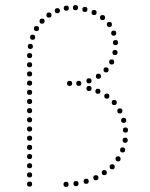

<svg xmlns="http://www.w3.org/2000/svg" viewBox="-20 -730 587 753"><path d="M96 2Q86 2 86 -8Q86 -18 96 -18Q106 -18 106 -8Q106 2 96 2ZM96 -34Q86 -34 86 -44Q86 -54 96 -54Q106 -54 106 -44Q106 -34 96 -34ZM96 -70Q86 -70 86 -80Q86 -90 96 -90Q106 -90 106 -80Q106 -70 96 -70ZM96 -106Q86 -106 86 -116Q86 -126 96 -126Q106 -126 106 -116Q106 -106 96 -106ZM96 -142Q86 -142 86 -152Q86 -162 96 -162Q106 -162 106 -152Q106 -142 96 -142ZM96 -178Q86 -178 86 -188Q86 -198 96 -198Q106 -198 106 -188Q106 -178 96 -178ZM96 -214Q86 -214 86 -224Q86 -234 96 -234Q106 -234 106 -224Q106 -214 96 -214ZM96 -250Q86 -250 86 -260Q86 -270 96 -270Q106 -270 106 -260Q106 -250 96 -250ZM96 -286Q86 -286 86 -296Q86 -306 96 -306Q106 -306 106 -296Q106 -286 96 -286ZM96 -322Q86 -322 86 -332Q86 -342 96 -342Q106 -342 106 -332Q106 -322 96 -322ZM96 -358Q86 -358 86 -368Q86 -378 96 -378Q106 -378 106 -368Q106 -358 96 -358ZM96 -394Q86 -394 86 -404Q86 -414 96 -414Q106 -414 106 -404Q106 -394 96 -394ZM96 -430Q86 -430 86 -440Q86 -450 96 -450Q106 -450 106 -440Q106 -430 96 -430ZM96 -466Q86 -466 86 -476Q86 -486 96 -486Q106 -486 106 -476Q106 -466 96 -466ZM96 -502Q86 -502 86 -512Q86 -522 96 -522Q106 -522 106 -512Q106 -502 96 -502ZM99 -538Q89 -538 89 -548Q89 -558 99 -558Q109 -558 109 -548Q109 -538 99 -538ZM108 -574Q98 -574 98 -584Q98 -594 108 -594Q118 -594 118 -584Q118 -574 108 -574ZM123 -608Q113 -608 113 -618Q113 -628 123 -628Q133 -628 133 -618Q133 -608 123 -608ZM145 -637Q135 -637 135 -647Q135 -657 145 -657Q155 -657 155 -647Q155 -637 145 -637ZM172 -661Q162 -661 162 -671Q162 -681 172 -681Q182 -681 182 -671Q182 -661 172 -661ZM205 -678Q195 -678 195 -688Q195 -698 205 -698Q215 -698 215 -688Q215 -678 205 -678ZM240 -688Q230 -688 230 -698Q230 -708 240 -708Q250 -708 250 -698Q250 -688 240 -688ZM276 -690Q266 -690 266 -700Q266 -710 276 -710Q286 -710 286 -700Q286 -690 276 -690ZM313 -683Q303 -683 303 -693Q303 -703 313 -703Q323 -703 323 -693Q323 -683 313 -683ZM349 -671Q339 -671 339 -681Q339 -691 349 -691Q359 -691 359 -681Q359 -671 349 -671ZM382 -651Q372 -651 372 -661Q372 -671 382 -671Q392 -671 392 -661Q392 -651 382 -651ZM409 -624Q399 -624 399 -634Q399 -644 409 -644Q419 -644 419 -634Q419 -624 409 -624ZM426 -590Q416 -590 416 -600Q416 -610 426 -610Q436 -610 436 -600Q436 -590 426 -590ZM433 -553Q423 -553 423 -563Q423 -573 433 -573Q443 -573 443 -563Q443 -553 433 -553ZM431 -514Q421 -514 421 -524Q421 -534 431 -534Q441 -534 441 -524Q441 -514 431 -514ZM418 -477Q408 -477 408 -487Q408 -497 418 -497Q428 -497 428 -487Q428 -477 418 -477ZM396 -446Q386 -446 386 -456Q386 -466 396 -466Q406 -466 406 -456Q406 -446 396 -446ZM366 -421Q356 -421 356 -431Q356 -441 366 -441Q376 -441 376 -431Q376 -421 366 -421ZM329 -403Q319 -403 319 -413Q319 -423 329 -423Q339 -423 339 -413Q339 -403 329 -403ZM289 -393Q279 -393 279 -403Q279 -413 289 -413Q299 -413 299 -403Q299 -393 289 -393ZM253 -393Q243 -393 243 -403Q243 -413 253 -413Q263 -413 263 -403Q263 -393 253 -393ZM329 -373Q319 -373 319 -383Q319 -393 329 -393Q339 -393 339 -383Q339 -373 329 -373ZM364 -362Q354 -362 354 -372Q354 -382 364 -382Q374 -382 374 -372Q374 -362 364 -362ZM399 -343Q389 -343 389 -353Q389 -363 399 -363Q409 -363 409 -353Q409 -343 399 -343ZM428 -318Q418 -318 418 -328Q418 -338 428 -338Q438 -338 438 -328Q438 -318 428 -318ZM450 -285Q440 -285 440 -295Q440 -305 450 -305Q460 -305 460 -295Q460 -285 450 -285ZM465 -248Q455 -248 455 -258Q455 -268 465 -268Q475 -268 475 -258Q475 -248 465 -248ZM472 -210Q462 -210 462 -220Q462 -230 472 -230Q482 -230 482 -220Q482 -210 472 -210ZM471 -170Q461 -170 461 -180Q461 -190 471 -190Q481 -190 481 -180Q481 -170 471 -170ZM461 -132Q451 -132 451 -142Q451 -152 461 -152Q471 -152 471 -142Q471 -132 461 -132ZM443 -97Q433 -97 433 -107Q433 -117 443 -117Q453 -117 453 -107Q453 -97 443 -97ZM420 -66Q410 -66 410 -76Q410 -86 420 -86Q430 -86 430 -76Q430 -66 420 -66ZM389 -43Q379 -43 379 -53Q379 -63 389 -63Q399 -63 399 -53Q399 -43 389 -43ZM356 -23Q346 -23 346 -33Q346 -43 356 -43Q366 -43 366 -33Q366 -23 356 -23ZM318 -9Q308 -9 308 -19Q308 -29 318 -29Q328 -29 328 -19Q328 -9 318 -9ZM278 0Q268 0 268 -10Q268 -20 278 -20Q288 -20 288 -10Q288 0 278 0ZM239 3Q229 3 229 -7Q229 -17 239 -17Q249 -17 249 -7Q249 3 239 3Z"/></svg>

Font: Raleway Dots 
Style: Regular
Weight: 400
Version: Version 1.000